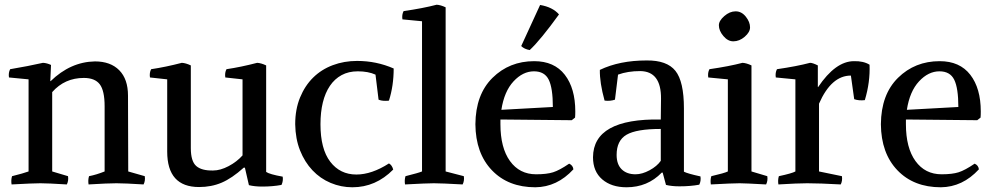

<svg xmlns="http://www.w3.org/2000/svg" viewBox="-20 -776 4208 813"><path d="M196 -501 193 -433 194 -432Q278 -514 382 -516Q448 -516 485 -478.5Q522 -441 522 -371L523 -50L593 -30Q596 -11 588 5Q508 0 473 0Q437 0 355 5Q352 -14 357 -30Q388 -36 423 -50V-326Q423 -392 402.5 -419Q382 -446 335 -446Q254 -446 201 -386V-50L268 -30Q271 -11 263 5Q183 0 151 0Q121 0 29 5Q26 -14 31 -30Q79 -42 101 -50V-440L18 -448Q15 -468 23 -483Q100 -496 162 -510Q179 -509 196 -501Z M1107 -48Q1121 -38 1177 -28Q1180 -10 1172 7Q1135 14 1090 14Q1058 14 1034 8L1017 -66H1012Q962 -21 918.5 -2.5Q875 16 823 16Q688 16 688 -134V-440L615 -448Q612 -468 620 -483Q681 -492 750 -510Q767 -509 788 -499V-149Q788 -93 811 -73Q834 -53 882 -54Q913 -54 948 -72.5Q983 -91 1007 -118V-440L934 -448Q931 -468 939 -483Q1000 -492 1069 -510Q1086 -509 1107 -499Z M1583 -354 1570 -460Q1539 -474 1495 -474Q1456 -474 1426.5 -458Q1397 -442 1377 -412.5Q1357 -383 1347 -342Q1337 -301 1337 -250Q1337 -145 1378.5 -91Q1420 -37 1489 -37Q1554 -37 1627 -84Q1640 -77 1645 -58Q1571 17 1472 17Q1424 17 1380 -1.5Q1336 -20 1303 -55Q1270 -90 1250.5 -139Q1231 -188 1230 -250Q1230 -313 1250.5 -363Q1271 -413 1306 -447.5Q1341 -482 1389 -500Q1437 -518 1492 -518Q1574 -518 1647 -486Q1647 -413 1627 -350Q1623 -349 1611 -349Q1595 -349 1583 -354Z M1867 -745V-50L1944 -30Q1947 -11 1939 5Q1849 0 1817 0Q1788 0 1695 5Q1692 -14 1697 -30Q1753 -44 1767 -50V-686L1684 -694Q1681 -714 1689 -729Q1772 -741 1829 -756Q1846 -755 1867 -745Z M2099 -270V-250Q2099 -150 2139.5 -94Q2180 -38 2250 -38Q2295 -38 2322 -46.5Q2349 -55 2390 -83Q2406 -76 2408 -59Q2339 16 2247 17Q2132 17 2063 -55Q1994 -127 1993 -250Q1994 -376 2065.5 -446.5Q2137 -517 2242 -517Q2327 -517 2371.5 -459.5Q2416 -402 2416 -304Q2416 -287 2415 -278L2401 -267ZM2241 -474Q2194 -474 2154.5 -431.5Q2115 -389 2103 -311L2321 -323Q2321 -403 2303.5 -438.5Q2286 -474 2241 -474ZM2187 -581 2267 -755Q2320 -746 2347 -715Q2269 -607 2223 -564Q2200 -568 2187 -581Z M2591 -120Q2591 -80 2612.5 -59Q2634 -38 2671 -38Q2699 -38 2730.5 -55Q2762 -72 2778 -95V-230Q2675 -230 2633 -205.5Q2591 -181 2591 -120ZM2876 -317V-49Q2891 -41 2946 -29Q2949 -10 2941 6Q2904 13 2857 13Q2824 13 2800 7L2786 -45H2782Q2722 17 2633 17Q2569 17 2530 -16.5Q2491 -50 2491 -110Q2492 -275 2778 -270L2779 -358Q2780 -474 2691 -475Q2638 -475 2597 -460L2584 -354Q2564 -347 2540 -350Q2519 -426 2520 -480Q2603 -520 2718 -520Q2804 -521 2840 -476Q2876 -431 2876 -317Z M3024 -669Q3024 -688 3047 -708Q3070 -728 3095 -728Q3120 -728 3138 -705.5Q3156 -683 3156 -660Q3156 -640 3133.5 -620.5Q3111 -601 3085 -601Q3062 -601 3043 -623.5Q3024 -646 3024 -669ZM3162 -499V-50L3229 -30Q3232 -11 3224 5Q3134 0 3112 0Q3082 0 2990 5Q2987 -14 2992 -30Q3048 -43 3062 -50V-440L2979 -448Q2976 -468 2984 -483Q3067 -495 3124 -510Q3141 -509 3162 -499Z M3448 -337V-50L3545 -30Q3548 -11 3540 5Q3450 0 3398 0Q3358 0 3276 5Q3273 -14 3278 -30Q3334 -42 3348 -50V-440L3265 -448Q3262 -468 3270 -483Q3353 -495 3410 -510Q3421 -510 3443 -499V-408L3444 -407Q3518 -517 3596 -517Q3636 -518 3662 -502Q3665 -428 3642 -352Q3617 -349 3597 -356L3583 -456Q3500 -456 3448 -337Z M3816 -270V-250Q3816 -150 3856.5 -94Q3897 -38 3967 -38Q4012 -38 4039 -46.5Q4066 -55 4107 -83Q4123 -76 4125 -59Q4056 16 3964 17Q3849 17 3780 -55Q3711 -127 3710 -250Q3711 -376 3782.5 -446.5Q3854 -517 3959 -517Q4044 -517 4088.5 -459.5Q4133 -402 4133 -304Q4133 -287 4132 -278L4118 -267ZM3958 -474Q3911 -474 3871.5 -431.5Q3832 -389 3820 -311L4038 -323Q4038 -403 4020.5 -438.5Q4003 -474 3958 -474Z"/></svg>

Font: Alike
Style: Regular
Weight: 400
Designer: Cyreal (www.cyreal.org)
Foundry: Cyreal (www.cyreal.org)
Version: Version 1.212